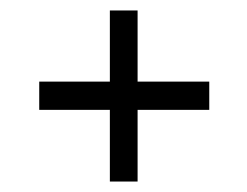

<svg xmlns="http://www.w3.org/2000/svg" viewBox="-20 -437 473 367"><path d="M190 -90V-227H55V-281H190V-417H243V-281H380V-227H243V-90Z"/></svg>

Font: Saira Ultra Condensed
Style: Regular
Weight: 400
Width: 1
Designer: Hector Gatti with collaboration of the Omnibus-Type team
Foundry: Omnibus-Type
Version: Version 1.001; ttfautohint (v1.8)